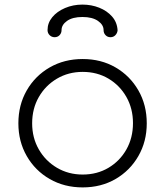

<svg xmlns="http://www.w3.org/2000/svg" viewBox="-20 -810 719 836"><path d="M340 6Q260 6 196.5 -30.5Q133 -67 96.5 -130.5Q60 -194 60 -273Q60 -353 96.5 -416.5Q133 -480 196.5 -516.5Q260 -553 340 -553Q420 -553 483 -516.5Q546 -480 582.5 -416.5Q619 -353 619 -273Q619 -194 582.5 -130.5Q546 -67 483 -30.5Q420 6 340 6ZM340 -50Q403 -50 452.5 -79.5Q502 -109 530.5 -159.5Q559 -210 559 -274Q559 -337 530.5 -387.5Q502 -438 452.5 -467.5Q403 -497 340 -497Q278 -497 228 -467.5Q178 -438 149 -387.5Q120 -337 120 -273Q120 -210 149 -159.5Q178 -109 228 -79.5Q278 -50 340 -50ZM218 -648Q205 -648 196 -657Q187 -666 187 -679Q187 -710 207.5 -735Q228 -760 263 -775Q298 -790 339 -790Q378 -790 412 -776.5Q446 -763 468 -738Q490 -713 492 -678Q491 -666 482.5 -657Q474 -648 461 -648Q448 -648 439.5 -657Q431 -666 431 -679Q431 -702 406.5 -719Q382 -736 339 -736Q296 -736 272 -719Q248 -702 248 -679Q248 -666 239.5 -657Q231 -648 218 -648Z"/></svg>

Font: ComfortaaLight
Style: Regular
Weight: 300
Designer: Johan Aakerlund
Foundry: Johan Aakerlund
Version: Version 3.104; ttfautohint (v1.8.1.43-b0c9)